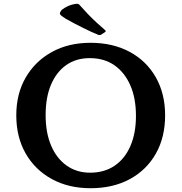

<svg xmlns="http://www.w3.org/2000/svg" viewBox="-20 -983 959 1014"><path d="M534 -813 516 -801Q507 -796 499 -799Q462 -814 416 -837Q370 -860 329 -883Q310 -895 302.5 -901.5Q295 -908 296.5 -914.5Q298 -921 306 -931Q320 -942 339.5 -951Q359 -960 384 -963Q394 -964 400 -957Q421 -933 444 -909Q467 -885 490.5 -863.5Q514 -842 535 -824Q542 -818 534 -813ZM458 11Q342 11 253.5 -37.5Q165 -86 115.5 -172.5Q66 -259 66 -374Q66 -488 116 -574Q166 -660 254 -708.5Q342 -757 458 -757Q576 -757 665 -709Q754 -661 803 -574.5Q852 -488 852 -374Q852 -258 803 -171.5Q754 -85 665.5 -37Q577 11 458 11ZM456 -71Q531 -71 585 -107.5Q639 -144 668.5 -211.5Q698 -279 698 -371Q698 -465 668 -533Q638 -601 584 -638.5Q530 -676 454 -676Q382 -676 330 -639.5Q278 -603 249.5 -536Q221 -469 221 -375Q221 -282 250 -214Q279 -146 332 -108.5Q385 -71 456 -71Z"/></svg>

Font: Hahmlet SemiBold
Style: Regular
Weight: 600
Version: Version 1.002